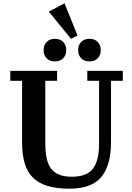

<svg xmlns="http://www.w3.org/2000/svg" viewBox="-20 -1125 798 1157"><path d="M399 12Q322 12 268 -4Q214 -20 179.5 -53.5Q145 -87 129 -140Q113 -193 113 -268V-638H42V-698H324V-638H253V-261Q253 -210 261 -172Q269 -134 287.5 -109.5Q306 -85 336.5 -72.5Q367 -60 412 -60Q503 -60 540 -108.5Q577 -157 577 -259V-638H506V-698H720V-638H649V-269Q649 -129 590.5 -58.5Q532 12 399 12ZM311 -755Q279 -755 261 -774Q243 -793 243 -821V-825Q243 -853 261 -872Q279 -891 311 -891Q343 -891 361 -872Q379 -853 379 -825V-821Q379 -793 361 -774Q343 -755 311 -755ZM519 -755Q487 -755 469 -774Q451 -793 451 -821V-825Q451 -853 469 -872Q487 -891 519 -891Q551 -891 569 -872Q587 -853 587 -825V-821Q587 -793 569 -774Q551 -755 519 -755ZM274 -1055 369 -1105 447 -911 408 -891Z"/></svg>

Font: IBM Plex Serif SmBld
Style: Regular
Weight: 600
Designer: Mike Abbink, Paul van der Laan, Pieter van Rosmalen
Foundry: Bold Monday
Version: Version 3.001